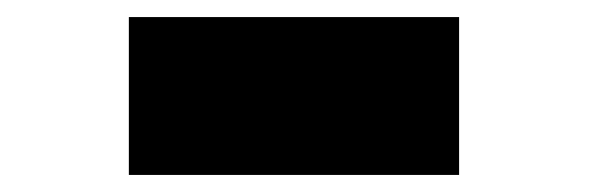

<svg xmlns="http://www.w3.org/2000/svg" viewBox="-20 -418 690 225"><path d="M131 -398H518V-213H131Z"/></svg>

Font: Azeret Mono Black
Style: Regular
Weight: 900
Designer: Martin Vácha
Foundry: Displaay
Version: Version 1.000; Glyphs 3.0.3, build 3074